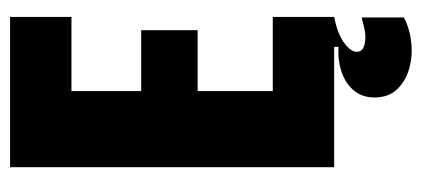

<svg xmlns="http://www.w3.org/2000/svg" viewBox="-254 -446 858 391"><g transform="rotate(-90 175.5 -251.0)"><path d="M30 0V-660H185V0ZM138 0V-125H336V0ZM138 -278V-393H309V-278ZM138 -535V-660H336V-535ZM335 142Q312 154 284.5 157Q257 160 231.5 153Q206 146 189 128.5Q172 111 172 82Q172 58 185.5 41Q199 24 223 15.5Q247 7 275 9V-5H336V0Q301 7 283 20.5Q265 34 265 46Q265 55 272.5 59Q280 63 291.5 63.5Q303 64 314.5 61Q326 58 335 56Z"/></g></svg>

Font: Bricolage Grotesque 72pt Condensed ExtraBold
Style: Regular
Weight: 800
Width: 3
Designer: Mathieu Triay
Foundry: Atelier Triay
Version: Version 1.001;gftools[0.9.33.dev8+g029e19f]